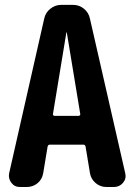

<svg xmlns="http://www.w3.org/2000/svg" viewBox="-20 -750 540 770"><path d="M294.9 -285.2Q297.9 -285.2 300.3 -287.6Q302.7 -290 301.8 -293L248 -619.1Q248 -620.1 247.1 -620.1Q246.1 -620.1 246.1 -619.1L192.4 -293Q191.4 -290 193.8 -287.6Q196.3 -285.2 199.2 -285.2ZM340.8 -674.8 482.4 -54.7Q487.3 -33.2 473.1 -16.6Q459 0 436.5 0H407.2Q381.8 0 363.3 -16.1Q344.7 -32.2 340.8 -55.7L323.2 -162.1Q321.3 -169.9 314.5 -169.9H179.7Q172.9 -169.9 170.9 -162.1L153.3 -55.7Q149.4 -31.2 130.9 -15.6Q112.3 0 86.9 0H60.5Q38.1 0 25.4 -17.1Q12.7 -34.2 16.6 -54.7L157.2 -674.8Q162.1 -699.2 181.6 -714.8Q201.2 -730.5 225.6 -730.5H272.5Q297.9 -730.5 316.9 -714.8Q335.9 -699.2 340.8 -674.8Z"/></svg>

Font: Rounded Mgen+ 1m bold
Style: Bold
Weight: 700
Designer: [Source Han Sans]
Ryoko NISHIZUKA  (kana & ideographs); Paul D. Hunt (Latin, Greek & Cyrillic); Wenlong ZHANG  (bopomofo
Version: Version 1.059.20150602